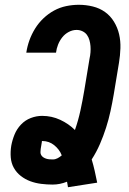

<svg xmlns="http://www.w3.org/2000/svg" viewBox="-20 -763 540 802"><path d="M264 19Q263 13 262 7.5Q261 2 260 -4Q245 2 230 5Q215 8 200 8Q176 8 152 5Q128 2 106.5 -6Q85 -14 67 -28Q49 -42 38 -61.5Q27 -81 25 -105Q23 -129 27 -154Q31 -177 40.5 -200.5Q50 -224 67.5 -242.5Q85 -261 108.5 -270Q132 -279 156 -279Q196 -279 231.5 -262.5Q267 -246 293 -220Q307 -260 316 -301.5Q325 -343 332 -385L354 -518Q357 -531 358 -544.5Q359 -558 358 -570.5Q357 -583 353.5 -595.5Q350 -608 343 -617.5Q336 -627 324.5 -632.5Q313 -638 300 -638Q283 -638 267 -629.5Q251 -621 240 -607Q229 -593 222.5 -576.5Q216 -560 214 -543H90V-544Q94 -570 103 -595Q112 -620 126.5 -643.5Q141 -667 161.5 -686.5Q182 -706 206 -719Q230 -732 256.5 -737.5Q283 -743 309 -743Q339 -743 367.5 -736Q396 -729 418.5 -713Q441 -697 456 -672.5Q471 -648 477.5 -620Q484 -592 483 -561.5Q482 -531 477 -501L455 -368Q449 -333 441.5 -298.5Q434 -264 423 -229.5Q412 -195 397.5 -161.5Q383 -128 363 -97Q370 -74 375.5 -49.5Q381 -25 386 0ZM201 -97Q211 -97 220.5 -102Q230 -107 238 -114Q233 -127 225 -137.5Q217 -148 206.5 -156.5Q196 -165 183.5 -169.5Q171 -174 156 -174H155V-171L150 -141Q149 -134 149 -127Q149 -120 152.5 -114.5Q156 -109 161.5 -105.5Q167 -102 173.5 -100Q180 -98 187 -97.5Q194 -97 201 -97Z"/></svg>

Font: Iosevka Extrabold
Style: Italic
Weight: 800
Italic angle: -9°
Monospace: yes
Designer: Belleve Invis
Foundry: Belleve Invis
Version: Version 32.5.0; ttfautohint (v1.8.4)